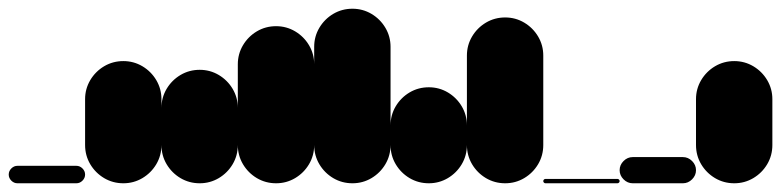

<svg xmlns="http://www.w3.org/2000/svg" viewBox="-20 -420 1790 440"><path d="M20 -40Q12 -40 6 -34Q0 -28 0 -20Q0 -12 6 -6Q12 0 20 0H155Q163 0 169 -6Q175 -12 175 -20Q175 -28 169 -34Q163 -40 155 -40Z M175 -87.7H350V-192.7H175ZM262.7 -175Q238.7 -175 218.7 -163.2Q198.7 -151.3 186.8 -131.3Q175 -111.3 175 -87.7Q175 -63.7 186.8 -43.7Q198.7 -23.7 218.7 -11.8Q238.7 0 262.7 0Q286.3 0 306.3 -11.8Q326.3 -23.7 338.2 -43.7Q350 -63.7 350 -87.7Q350 -111.3 338.2 -131.3Q326.3 -151.3 306.3 -163.2Q286.3 -175 262.7 -175ZM262.7 -280Q238.7 -280 218.7 -268.2Q198.7 -256.3 186.8 -236.3Q175 -216.3 175 -192.7Q175 -168.7 186.8 -148.7Q198.7 -128.7 218.7 -116.8Q238.7 -105 262.7 -105Q286.3 -105 306.3 -116.8Q326.3 -128.7 338.2 -148.7Q350 -168.7 350 -192.7Q350 -216.3 338.2 -236.3Q326.3 -256.3 306.3 -268.2Q286.3 -280 262.7 -280Z M350 -87.7H525V-172.7H350ZM437.7 -175Q413.7 -175 393.7 -163.2Q373.7 -151.3 361.8 -131.3Q350 -111.3 350 -87.7Q350 -63.7 361.8 -43.7Q373.7 -23.7 393.7 -11.8Q413.7 0 437.7 0Q461.3 0 481.3 -11.8Q501.3 -23.7 513.2 -43.7Q525 -63.7 525 -87.7Q525 -111.3 513.2 -131.3Q501.3 -151.3 481.3 -163.2Q461.3 -175 437.7 -175ZM437.7 -260Q413.7 -260 393.7 -248.2Q373.7 -236.3 361.8 -216.3Q350 -196.3 350 -172.7Q350 -148.7 361.8 -128.7Q373.7 -108.7 393.7 -96.8Q413.7 -85 437.7 -85Q461.3 -85 481.3 -96.8Q501.3 -108.7 513.2 -128.7Q525 -148.7 525 -172.7Q525 -196.3 513.2 -216.3Q501.3 -236.3 481.3 -248.2Q461.3 -260 437.7 -260Z M525 -87.7H700V-272.7H525ZM612.7 -175Q588.7 -175 568.7 -163.2Q548.7 -151.3 536.8 -131.3Q525 -111.3 525 -87.7Q525 -63.7 536.8 -43.7Q548.7 -23.7 568.7 -11.8Q588.7 0 612.7 0Q636.3 0 656.3 -11.8Q676.3 -23.7 688.2 -43.7Q700 -63.7 700 -87.7Q700 -111.3 688.2 -131.3Q676.3 -151.3 656.3 -163.2Q636.3 -175 612.7 -175ZM612.7 -360Q588.7 -360 568.7 -348.2Q548.7 -336.3 536.8 -316.3Q525 -296.3 525 -272.7Q525 -248.7 536.8 -228.7Q548.7 -208.7 568.7 -196.8Q588.7 -185 612.7 -185Q636.3 -185 656.3 -196.8Q676.3 -208.7 688.2 -228.7Q700 -248.7 700 -272.7Q700 -296.3 688.2 -316.3Q676.3 -336.3 656.3 -348.2Q636.3 -360 612.7 -360Z M700 -87.7H875V-312.7H700ZM787.7 -175Q763.7 -175 743.7 -163.2Q723.7 -151.3 711.8 -131.3Q700 -111.3 700 -87.7Q700 -63.7 711.8 -43.7Q723.7 -23.7 743.7 -11.8Q763.7 0 787.7 0Q811.3 0 831.3 -11.8Q851.3 -23.7 863.2 -43.7Q875 -63.7 875 -87.7Q875 -111.3 863.2 -131.3Q851.3 -151.3 831.3 -163.2Q811.3 -175 787.7 -175ZM787.7 -400Q763.7 -400 743.7 -388.2Q723.7 -376.3 711.8 -356.3Q700 -336.3 700 -312.7Q700 -288.7 711.8 -268.7Q723.7 -248.7 743.7 -236.8Q763.7 -225 787.7 -225Q811.3 -225 831.3 -236.8Q851.3 -248.7 863.2 -268.7Q875 -288.7 875 -312.7Q875 -336.3 863.2 -356.3Q851.3 -376.3 831.3 -388.2Q811.3 -400 787.7 -400Z M875 -87.7H1050V-132.7H875ZM962.7 -175Q938.7 -175 918.7 -163.2Q898.7 -151.3 886.8 -131.3Q875 -111.3 875 -87.7Q875 -63.7 886.8 -43.7Q898.7 -23.7 918.7 -11.8Q938.7 0 962.7 0Q986.3 0 1006.3 -11.8Q1026.3 -23.7 1038.2 -43.7Q1050 -63.7 1050 -87.7Q1050 -111.3 1038.2 -131.3Q1026.3 -151.3 1006.3 -163.2Q986.3 -175 962.7 -175ZM962.7 -220Q938.7 -220 918.7 -208.2Q898.7 -196.3 886.8 -176.3Q875 -156.3 875 -132.7Q875 -108.7 886.8 -88.7Q898.7 -68.7 918.7 -56.8Q938.7 -45 962.7 -45Q986.3 -45 1006.3 -56.8Q1026.3 -68.7 1038.2 -88.7Q1050 -108.7 1050 -132.7Q1050 -156.3 1038.2 -176.3Q1026.3 -196.3 1006.3 -208.2Q986.3 -220 962.7 -220Z M1050 -87.7H1225V-292.7H1050ZM1137.7 -175Q1113.7 -175 1093.7 -163.2Q1073.7 -151.3 1061.8 -131.3Q1050 -111.3 1050 -87.7Q1050 -63.7 1061.8 -43.7Q1073.7 -23.7 1093.7 -11.8Q1113.7 0 1137.7 0Q1161.3 0 1181.3 -11.8Q1201.3 -23.7 1213.2 -43.7Q1225 -63.7 1225 -87.7Q1225 -111.3 1213.2 -131.3Q1201.3 -151.3 1181.3 -163.2Q1161.3 -175 1137.7 -175ZM1137.7 -380Q1113.7 -380 1093.7 -368.2Q1073.7 -356.3 1061.8 -336.3Q1050 -316.3 1050 -292.7Q1050 -268.7 1061.8 -248.7Q1073.7 -228.7 1093.7 -216.8Q1113.7 -205 1137.7 -205Q1161.3 -205 1181.3 -216.8Q1201.3 -228.7 1213.2 -248.7Q1225 -268.7 1225 -292.7Q1225 -316.3 1213.2 -336.3Q1201.3 -356.3 1181.3 -368.2Q1161.3 -380 1137.7 -380Z M1230 -10Q1228 -10 1226.5 -8.5Q1225 -7 1225 -5Q1225 -3 1226.5 -1.5Q1228 0 1230 0H1395Q1397 0 1398.5 -1.5Q1400 -3 1400 -5Q1400 -7 1398.5 -8.5Q1397 -10 1395 -10Z M1430 -60Q1418 -60 1409 -51Q1400 -42 1400 -30Q1400 -18 1409 -9Q1418 0 1430 0H1545Q1557 0 1566 -9Q1575 -18 1575 -30Q1575 -42 1566 -51Q1557 -60 1545 -60Z M1575 -87.7H1750V-192.7H1575ZM1662.7 -175Q1638.7 -175 1618.7 -163.2Q1598.7 -151.3 1586.8 -131.3Q1575 -111.3 1575 -87.7Q1575 -63.7 1586.8 -43.7Q1598.7 -23.7 1618.7 -11.8Q1638.7 0 1662.7 0Q1686.3 0 1706.3 -11.8Q1726.3 -23.7 1738.2 -43.7Q1750 -63.7 1750 -87.7Q1750 -111.3 1738.2 -131.3Q1726.3 -151.3 1706.3 -163.2Q1686.3 -175 1662.7 -175ZM1662.7 -280Q1638.7 -280 1618.7 -268.2Q1598.7 -256.3 1586.8 -236.3Q1575 -216.3 1575 -192.7Q1575 -168.7 1586.8 -148.7Q1598.7 -128.7 1618.7 -116.8Q1638.7 -105 1662.7 -105Q1686.3 -105 1706.3 -116.8Q1726.3 -128.7 1738.2 -148.7Q1750 -168.7 1750 -192.7Q1750 -216.3 1738.2 -236.3Q1726.3 -256.3 1706.3 -268.2Q1686.3 -280 1662.7 -280Z"/></svg>

Font: Wavefont Thin
Style: Regular
Weight: 100
Monospace: yes
Version: Version 3.005;gftools[0.9.33]